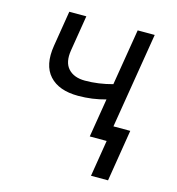

<svg xmlns="http://www.w3.org/2000/svg" viewBox="-108 -640 841 912"><g transform="rotate(15 312.5 -184.0)"><path d="M541.2 -545.5 464.1 -75.3H546.9L505.7 179H421.9L451 0H367.9L399.1 -190.3Q333.8 -171.9 264.2 -171.9Q169 -171.9 122.7 -223Q76.3 -274.1 92.3 -372.2L120.7 -546.9H204.5L176.1 -372.2Q166.2 -311.8 194.4 -280.9Q222.7 -250 277 -250Q343.4 -250 411.9 -268.8L457.4 -545.5Z"/></g></svg>

Font: Karasuma Gothic
Style: Italic
Weight: 400
Italic angle: -9.39999°
Designer: Rasmus Andersson / Ryoko Nishizuka
Foundry: Genbu
Version: Version 1.00